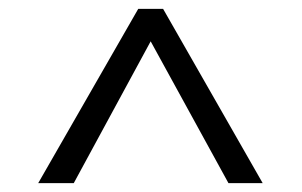

<svg xmlns="http://www.w3.org/2000/svg" viewBox="-20 -687 679 432"><path d="M347 -667 571 -275H494L319 -594L146 -275H66L291 -667Z"/></svg>

Font: Gudea
Style: Regular
Weight: 400
Designer: Agustina Mingote
Foundry: Agustina Mingote
Version: Version 1.002